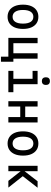

<svg xmlns="http://www.w3.org/2000/svg" viewBox="1428 -2320 1045 3940"><g transform="rotate(90 1950.0 -350.5)"><path d="M325 16Q248 16 192 -22Q136 -60 106 -130.5Q76 -201 76 -300Q76 -399 106 -469.5Q136 -540 192 -578Q248 -616 325 -616Q403 -616 458.5 -578Q514 -540 544 -469.5Q574 -399 574 -300Q574 -201 544 -130.5Q514 -60 458.5 -22Q403 16 325 16ZM325 -87Q393 -87 429 -142Q465 -197 465 -300Q465 -403 429 -458Q393 -513 325 -513Q258 -513 221.5 -458Q185 -403 185 -300Q185 -197 221.5 -142Q258 -87 325 -87Z M1143 152V0H757V-600H867V-103H1074V-600H1184V-103H1247V152Z M1435 -600H1708V-103H1872V0H1435V-103H1598V-497H1435ZM1645 -687Q1608 -687 1587 -709Q1566 -731 1566 -770Q1566 -810 1587 -831.5Q1608 -853 1645 -853Q1682 -853 1703 -831.5Q1724 -810 1724 -770Q1724 -731 1703 -709Q1682 -687 1645 -687Z M2057 0V-600H2167V-346H2383V-600H2493V0H2383V-244H2167V0Z M2925 16Q2848 16 2792 -22Q2736 -60 2706 -130.5Q2676 -201 2676 -300Q2676 -399 2706 -469.5Q2736 -540 2792 -578Q2848 -616 2925 -616Q3003 -616 3058.5 -578Q3114 -540 3144 -469.5Q3174 -399 3174 -300Q3174 -201 3144 -130.5Q3114 -60 3058.5 -22Q3003 16 2925 16ZM2925 -87Q2993 -87 3029 -142Q3065 -197 3065 -300Q3065 -403 3029 -458Q2993 -513 2925 -513Q2858 -513 2821.5 -458Q2785 -403 2785 -300Q2785 -197 2821.5 -142Q2858 -87 2925 -87Z M3692 0 3462 -292 3700 -600H3833L3596 -296L3830 0ZM3383 0V-600H3493V0Z"/></g></svg>

Font: Martian Mono SemiCondensed
Style: Regular
Weight: 400
Width: 4
Designer: Roman Shamin
Foundry: Evil Martians
Version: Version 1.000